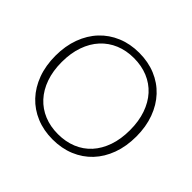

<svg xmlns="http://www.w3.org/2000/svg" viewBox="-167 -921 1132 1132"><g transform="rotate(45 399.0 -354.5)"><path d="M736 -354Q736 -272 711.5 -205.2Q687 -138.5 642.5 -91.2Q598 -44 536 -18.2Q474 7.5 398.5 7.5Q324 7.5 262 -18.2Q200 -44 155.5 -91.2Q111 -138.5 86.2 -205.2Q61.5 -272 61.5 -354Q61.5 -435.5 86.2 -502.2Q111 -569 155.5 -616.2Q200 -663.5 262 -689.5Q324 -715.5 398.5 -715.5Q474 -715.5 536 -689.8Q598 -664 642.5 -616.5Q687 -569 711.5 -502.2Q736 -435.5 736 -354ZM683 -354Q683 -428 662.5 -487Q642 -546 604.8 -587Q567.5 -628 515 -649.8Q462.5 -671.5 398.5 -671.5Q335.5 -671.5 283.2 -649.8Q231 -628 193.2 -587Q155.5 -546 134.8 -487Q114 -428 114 -354Q114 -279.5 134.8 -220.8Q155.5 -162 193.2 -121Q231 -80 283.2 -58.5Q335.5 -37 398.5 -37Q462.5 -37 515 -58.5Q567.5 -80 604.8 -121Q642 -162 662.5 -220.8Q683 -279.5 683 -354Z"/></g></svg>

Font: o
Style: Regular
Weight: 300
Designer: Lukasz Dziedzic
Foundry: Lukasz Dziedzic
Version: Version 1.104; Western+Polish opensource; ttfautohint (v1.8.